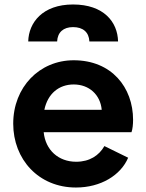

<svg xmlns="http://www.w3.org/2000/svg" viewBox="-20 -825 652 857"><path d="M319 12C430 12 519 -43 552 -121L446 -173C422 -131 380 -103 320 -103C241 -103 183 -155 175 -235H567C572 -250 574 -270 574 -290C574 -435 478 -556 309 -556C156 -556 39 -436 39 -273C39 -114 152 12 319 12ZM106 -640H235C237 -681 263 -704 306 -704C351 -704 377 -681 379 -640H507C505 -727 443 -805 306 -805C170 -805 108 -724 106 -640ZM178 -335C193 -407 243 -448 309 -448C378 -448 428 -402 434 -335Z"/></svg>

Font: Mluvka
Style: Bold
Weight: 700
Designer: Modified by Jiří Krblich, Original typeface by Gumpita Rahayu
Foundry: Gumpita Rahayu & Jiří Krblich
Version: Version 2.000;Glyphs 3.1.1 (3134)